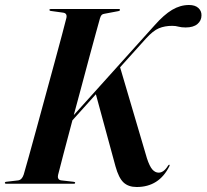

<svg xmlns="http://www.w3.org/2000/svg" viewBox="-32 -736 828 769"><path d="M200.5 -35Q198.5 -27 201.5 -20.8Q204.5 -14.5 214 -13.5L262 -8Q269 -7.5 269 -4Q269 0 263 0H-7Q-12.5 0 -12.5 -3.5Q-12.5 -7.5 -6.5 -8L40.5 -13.5Q56 -15.5 63 -37Q69.5 -59 83 -107.5Q96.5 -156 114 -220Q131.5 -284 150.2 -352.8Q169 -421.5 186.2 -484.8Q203.5 -548 216.2 -596Q229 -644 234 -664.5Q238 -683.5 219.5 -685.5L172.5 -692Q166 -692.5 166 -696.5Q166 -700 172 -700H444Q448.5 -700 448.5 -696Q448.5 -693 442.5 -691.5L387 -681Q379 -680 375.2 -676.2Q371.5 -672.5 368.5 -663Q363.5 -644.5 352.2 -604.2Q341 -564 326.5 -509.8Q312 -455.5 295.8 -395Q279.5 -334.5 263.5 -275L587 -634.5Q624.5 -677 657.2 -696.5Q690 -716 725 -716Q749.5 -716 762.5 -704Q775.5 -692 775 -674.5Q775 -653.5 758.8 -639.8Q742.5 -626 711.5 -626Q694.5 -626 683 -629.2Q671.5 -632.5 658 -632.5Q628 -632.5 604.5 -622.8Q581 -613 552.5 -581.5L449 -466.5L556.5 -102Q567 -70 578.2 -57.2Q589.5 -44.5 603.5 -44.5Q624 -44.5 641 -72.5Q644 -77 646.5 -76Q648.5 -75.5 646.5 -70.5Q605 13 515.5 13Q482.5 13 463 -5Q443.5 -23 430.5 -70L352 -358.5L258 -254Q238 -179 222.2 -119Q206.5 -59 200.5 -35Z"/></svg>

Font: Fraunces 144pt SemiBold
Style: Italic
Weight: 600
Italic angle: -16°
Version: Version 1.000;[0bf87f6ff]